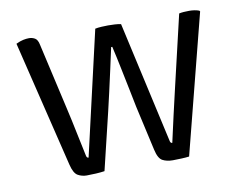

<svg xmlns="http://www.w3.org/2000/svg" viewBox="-61 -578 827 663"><g transform="rotate(-10 352.0 -247.0)"><path d="M32.5 -486Q47 -493 58 -495.2Q69 -497.5 78 -497.5Q89.5 -497.5 99 -492Q108.5 -486.5 112 -468.5L165 -235.5Q175.5 -190 185.2 -142Q195 -94 201.5 -64.5Q203 -55.5 209.5 -55.5L309.5 -490Q318 -492 332.5 -492.8Q347 -493.5 355 -493.5Q364.5 -493.5 378.5 -492.8Q392.5 -492 400 -490L495 -64.5Q496.5 -55.5 503 -55.5Q514 -104.5 523.8 -148.2Q533.5 -192 544 -235.5L604 -491.5Q610.5 -493 620 -493.8Q629.5 -494.5 639.5 -494.5Q649.5 -494.5 658.5 -493Q667.5 -491.5 674 -489L676.5 -486L552 1Q541.5 2.5 524.8 3.2Q508 4 494.5 4Q473.5 4 458.8 -3.8Q444 -11.5 437 -43.5L402 -199.5Q396.5 -227 389 -264Q381.5 -301 373.2 -341.2Q365 -381.5 356.5 -418H352.5Q344.5 -381.5 335.8 -341.5Q327 -301.5 318.5 -264.2Q310 -227 303.5 -199.5L255.5 0Q243 2 225 3Q207 4 192.5 4Q176 4 161.8 -4Q147.5 -12 140 -43.5Z"/></g></svg>

Font: Signika Light Light
Style: Regular
Weight: 300
Version: Version 2.001